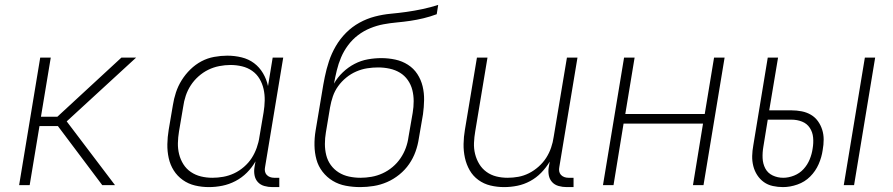

<svg xmlns="http://www.w3.org/2000/svg" viewBox="-20 -755 3640 783"><path d="M449 0H397L216 -241H141L101 0H58L144 -520H187L147 -279H214L475 -520H535L252 -260Z M832 8Q803 8 775.5 1.5Q748 -5 725.5 -21Q703 -37 688.5 -60Q674 -83 668 -110.5Q662 -138 662.5 -167Q663 -196 668 -226L685 -326Q689 -352 697.5 -378Q706 -404 721 -428Q736 -452 756.5 -472Q777 -492 801.5 -505Q826 -518 853.5 -523Q881 -528 907 -528Q937 -528 965.5 -521Q994 -514 1016 -497.5Q1038 -481 1052.5 -456.5Q1067 -432 1073 -404L1092 -520H1135L1061 -74Q1059 -65 1060.5 -56.5Q1062 -48 1067.5 -42Q1073 -36 1081 -33Q1089 -30 1098 -30H1119V8H1091Q1074 8 1058 3.5Q1042 -1 1031.5 -12.5Q1021 -24 1018 -40.5Q1015 -57 1018 -74L1022 -97Q1008 -72 987 -51Q966 -30 940 -16.5Q914 -3 886.5 2.5Q859 8 832 8ZM846 -30Q868 -30 890.5 -34Q913 -38 934.5 -48Q956 -58 975 -74.5Q994 -91 1006.5 -110.5Q1019 -130 1027 -152.5Q1035 -175 1038 -197L1055 -297Q1059 -321 1059.5 -345Q1060 -369 1055 -391.5Q1050 -414 1038.5 -433.5Q1027 -453 1008.5 -466Q990 -479 967 -484.5Q944 -490 920 -490Q898 -490 874.5 -485.5Q851 -481 829.5 -470.5Q808 -460 789.5 -443.5Q771 -427 758 -407Q745 -387 737.5 -364.5Q730 -342 727 -319L710 -219Q706 -195 705.5 -171.5Q705 -148 710.5 -126Q716 -104 728 -85Q740 -66 758.5 -53.5Q777 -41 799.5 -35.5Q822 -30 846 -30Z M1449 8Q1419 8 1390 2.5Q1361 -3 1337 -17.5Q1313 -32 1295.5 -54.5Q1278 -77 1270.5 -104.5Q1263 -132 1262.5 -162Q1262 -192 1267 -222L1293 -377Q1298 -409 1304.5 -441Q1311 -473 1321.5 -505Q1332 -537 1349.5 -567Q1367 -597 1391.5 -621.5Q1416 -646 1446 -662.5Q1476 -679 1508.5 -687.5Q1541 -696 1573.5 -699Q1606 -702 1638 -706.5Q1670 -711 1703 -718Q1736 -725 1767 -735L1761 -697Q1734 -687 1707 -680.5Q1680 -674 1653 -670Q1626 -666 1598.5 -663.5Q1571 -661 1544 -656Q1517 -651 1490 -640Q1463 -629 1440 -611.5Q1417 -594 1399.5 -570.5Q1382 -547 1371 -521Q1360 -495 1353.5 -468Q1347 -441 1342 -414Q1356 -439 1378 -460Q1400 -481 1426 -494.5Q1452 -508 1480 -513Q1508 -518 1535 -518Q1564 -518 1592 -512Q1620 -506 1643.5 -491Q1667 -476 1682 -453Q1697 -430 1703.5 -403Q1710 -376 1709.5 -347Q1709 -318 1705 -289L1688 -190Q1684 -163 1674.5 -136.5Q1665 -110 1648.5 -86Q1632 -62 1608.5 -43Q1585 -24 1558.5 -12.5Q1532 -1 1504 3.5Q1476 8 1449 8ZM1450 -30Q1472 -30 1495 -34Q1518 -38 1540 -48Q1562 -58 1581 -74Q1600 -90 1613.5 -110Q1627 -130 1635 -152Q1643 -174 1646 -197L1663 -295Q1667 -319 1667 -342.5Q1667 -366 1661.5 -388Q1656 -410 1643 -428.5Q1630 -447 1611 -458.5Q1592 -470 1569 -475Q1546 -480 1522 -480Q1500 -480 1477.5 -476.5Q1455 -473 1433 -463.5Q1411 -454 1392 -438.5Q1373 -423 1359 -403.5Q1345 -384 1337.5 -362Q1330 -340 1326 -317L1309 -215Q1305 -192 1305 -168Q1305 -144 1310.5 -122Q1316 -100 1329 -82Q1342 -64 1361 -52Q1380 -40 1403 -35Q1426 -30 1450 -30Z M2036 8Q2007 8 1980 1.5Q1953 -5 1931 -21Q1909 -37 1895.5 -60.5Q1882 -84 1876 -111.5Q1870 -139 1870.5 -168Q1871 -197 1876 -226L1925 -520H1968L1918 -219Q1914 -196 1913 -172.5Q1912 -149 1917.5 -127Q1923 -105 1934.5 -86Q1946 -67 1964 -54Q1982 -41 2004 -35.5Q2026 -30 2050 -30Q2072 -30 2094 -34Q2116 -38 2137 -48.5Q2158 -59 2176.5 -75.5Q2195 -92 2207.5 -111.5Q2220 -131 2227.5 -153Q2235 -175 2238 -197L2292 -520H2335L2261 -74Q2259 -65 2260.5 -56.5Q2262 -48 2267.5 -42Q2273 -36 2281 -33Q2289 -30 2298 -30H2319V8H2291Q2274 8 2258 3.5Q2242 -1 2231.5 -12.5Q2221 -24 2218 -40.5Q2215 -57 2218 -74L2222 -96Q2207 -71 2187 -50.5Q2167 -30 2142 -16.5Q2117 -3 2090 2.5Q2063 8 2036 8Z M2439 0 2525 -520H2568L2530 -290H2854L2892 -520H2935L2849 0H2806L2847 -251H2523L2482 0Z M3421 0 3507 -520H3549L3463 0ZM3173 8Q3152 8 3131.5 3.5Q3111 -1 3095 -12.5Q3079 -24 3068 -41Q3057 -58 3052 -78Q3047 -98 3047.5 -119Q3048 -140 3052 -162L3111 -520H3153L3117 -305H3208Q3229 -305 3249.5 -301Q3270 -297 3287 -287Q3304 -277 3315.5 -261Q3327 -245 3333 -226Q3339 -207 3339 -186Q3339 -165 3335 -143Q3331 -114 3318.5 -85.5Q3306 -57 3284 -35Q3262 -13 3232 -2.5Q3202 8 3173 8ZM3174 -30Q3196 -30 3218.5 -39Q3241 -48 3257 -65.5Q3273 -83 3282 -105Q3291 -127 3294 -149Q3298 -172 3296 -194Q3294 -216 3282.5 -233.5Q3271 -251 3251 -259Q3231 -267 3208 -267H3111L3093 -156Q3089 -133 3090 -110Q3091 -87 3101 -68Q3111 -49 3131 -39.5Q3151 -30 3174 -30Z"/></svg>

Font: Iosevka Extralight Extended
Style: Italic
Weight: 200
Width: 7
Italic angle: -9°
Monospace: yes
Designer: Belleve Invis
Foundry: Belleve Invis
Version: Version 32.5.0; ttfautohint (v1.8.4)